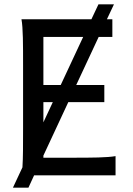

<svg xmlns="http://www.w3.org/2000/svg" viewBox="-20 -801 606 877"><path d="M429.7 -781.2 397.5 -712.9H78.1C85.4 -673.8 85.4 -596.7 85.4 -500.5V-212.4C85.4 -140.6 85.4 -79.6 82.5 -36.6L39.1 56.2H109.9L135.7 0H507.8V-87.9C468.8 -81.1 403.3 -80.6 307.1 -80.6H178.2V-90.3L292 -334.5H456.5V-412.6H328.1L430.7 -632.3H493.2V-712.9H468.3L500.5 -781.2ZM178.2 -412.6V-632.3H359.9L257.3 -412.6ZM178.2 -334.5H221.2L178.2 -242.2Z"/></svg>

Font: Andika
Style: Regular
Weight: 400
Designer: Victor Gaultney, Annie Olsen, Julie Remington, Don Collingsworth, Eric Hays
Foundry: SIL International
Version: Version 1.000